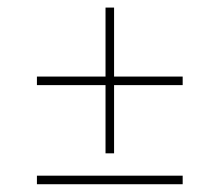

<svg xmlns="http://www.w3.org/2000/svg" viewBox="-20 -474 565 494"><path d="M251.5 -454.5H273.5V-79.5H251.5ZM75 -277H450V-255H75ZM75 -22H450V0H75Z"/></svg>

Font: Newsreader 36pt ExtraLight
Style: Regular
Weight: 250
Designer: Hugues Gentile
Foundry: Production Type
Version: Version 1.003